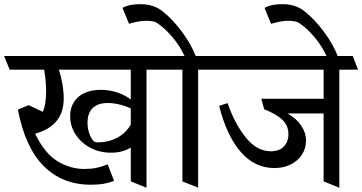

<svg xmlns="http://www.w3.org/2000/svg" viewBox="-45 -847 1730 917"><path d="M765.6 -514.2H654.8V49.8L579.6 19V-142.1Q560.5 -130.4 536.4 -124Q512.2 -117.7 484.4 -117.7Q431.2 -117.7 386.7 -141.1Q342.3 -164.6 316.2 -204.6Q290 -244.6 290 -292.5Q290 -330.6 307.6 -358.9Q325.2 -387.2 358.2 -402.6Q391.1 -418 435.5 -418Q475.6 -418 512.9 -406Q550.3 -394 579.6 -372.1V-514.2H235.8Q246.1 -485.4 252.7 -447.5Q259.3 -409.7 259.3 -376.5Q259.3 -311 225.3 -269.3Q191.4 -227.5 122.6 -208.5Q168 -115.2 228.5 -77.6Q289.1 -40 358.9 -40Q390.6 -40 415.3 -45.2Q439.9 -50.3 469.2 -62L500 17.1Q473.1 26.9 448.5 31Q423.8 35.2 389.2 35.2Q252 35.2 163.1 -54.7Q74.2 -144.5 40.5 -323.7L92.3 -344.7L159.2 -313Q167 -328.1 171.1 -354Q175.3 -379.9 175.3 -411.1Q175.3 -457 166 -514.2H1L-25.4 -579.6H740.2ZM579.6 -252V-329.1Q554.2 -341.3 524.7 -348.1Q495.1 -355 469.2 -355Q422.4 -355 397.7 -330.8Q373 -306.6 373 -260.3Q373 -233.9 381.3 -209.7Q389.6 -185.5 404.3 -171.4Q409.7 -167 423.8 -167Q472.2 -167 514.4 -189.2Q556.6 -211.4 579.6 -252Z M1011.2 -514.2H901.4V49.3L826.2 19.5V-514.2H735.4L709.5 -579.6H836.4Q814 -626.5 784.9 -661.9Q755.9 -697.3 731 -717.8Q706.1 -738.3 695.3 -742.2Q680.2 -747.6 651.9 -747.6Q634.8 -747.6 616.5 -744.4Q598.1 -741.2 571.3 -733.4L540 -809.6Q563 -820.8 583.3 -824Q603.5 -827.1 627.9 -827.1Q687.5 -827.1 730.5 -793.9Q777.3 -757.3 822 -697.8Q866.7 -638.2 889.6 -579.6H987.3Z M1001.5 -341.3 1042 -354.5Q1076.2 -255.4 1129.2 -189.9Q1182.1 -124.5 1248 -124.5Q1288.6 -124.5 1310.5 -147.2Q1332.5 -169.9 1332.5 -206.1Q1332.5 -248 1303 -275.6Q1273.4 -303.2 1216.8 -325.2L1203.1 -375H1500.5V-514.2H988.8L961.4 -579.6H1639.6L1665 -514.2H1575.7V49.8L1500.5 19V-305.2H1327.6Q1369.6 -282.2 1393.1 -247.8Q1416.5 -213.4 1416.5 -175.8Q1416.5 -137.7 1396.7 -107.7Q1377 -77.6 1342.5 -61Q1308.1 -44.4 1265.6 -44.4Q1171.9 -44.4 1105 -121.1Q1038.1 -197.8 1001.5 -341.3Z M1517.1 -574.7Q1494.6 -622.6 1465.1 -659.4Q1435.5 -696.3 1410.2 -717.3Q1384.8 -738.3 1373.5 -742.2Q1358.4 -747.6 1330.1 -747.6Q1313 -747.6 1294.7 -744.4Q1276.4 -741.2 1249.5 -733.4L1218.3 -809.6Q1241.2 -820.8 1261.5 -824Q1281.7 -827.1 1306.2 -827.1Q1365.7 -827.1 1408.7 -793.9Q1456.5 -756.3 1502 -695.3Q1547.4 -634.3 1569.8 -574.7Z"/></svg>

Font: Vesper Libre
Style: Regular
Weight: 400
Designer: Robert Keller & Kimya Gandhi
Foundry: Mota Italic
Version: Version 1.058